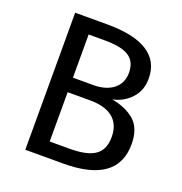

<svg xmlns="http://www.w3.org/2000/svg" viewBox="-125 -798 858 907"><g transform="rotate(20 304.0 -344.5)"><path d="M404 -364C440 -371 471 -388 496 -415C521 -442 533 -475 533 -515C533 -632 438 -689 263 -689H100V0H290C472 0 563 -65 563 -196C563 -249 548 -289 519 -314C490 -339 451 -356 404 -364ZM273 -614C382 -614 436 -588 436 -508C436 -437 379 -397 299 -397H195V-614ZM195 -76V-324H308C400 -324 463 -287 463 -196C463 -103 402 -76 290 -76Z"/></g></svg>

Font: Fira Sans
Style: Regular
Weight: 400
Designer: Carrois Corporate & Edenspiekermann AG
Foundry: Carrois Corporate GbR & Edenspiekermann AG
Version: Version 4.203